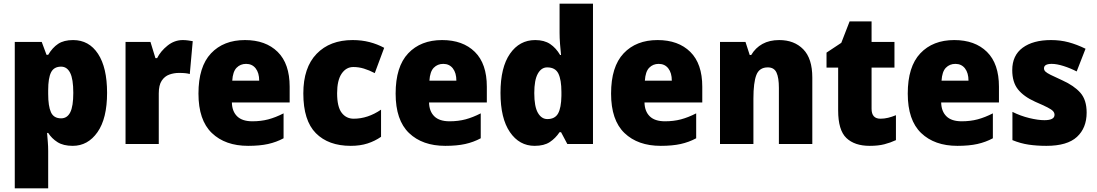

<svg xmlns="http://www.w3.org/2000/svg" viewBox="-20 -780 5940 1040"><path d="M376 -563Q462 -563 511 -488.5Q560 -414 560 -277Q560 -138 508 -64Q456 10 374 10Q323 10 291.5 -10Q260 -30 241 -60H235Q237 -35 239 -11Q241 13 241 37V240H60V-553H206L232 -483H241Q264 -522 295 -542.5Q326 -563 376 -563ZM311 -419Q272 -419 256.5 -388Q241 -357 241 -292V-271Q241 -205 256 -172Q271 -139 311 -139Q344 -139 360.5 -171.5Q377 -204 377 -277Q377 -352 360 -385.5Q343 -419 311 -419Z M970 -563Q984 -563 998.5 -561Q1013 -559 1024 -557L1008 -379Q998 -382 984.5 -383.5Q971 -385 949 -385Q922 -385 897 -376Q872 -367 856 -343Q840 -319 840 -274V0H660V-553H795L822 -465H831Q850 -503 887.5 -533Q925 -563 970 -563Z M1307 -563Q1419 -563 1484 -499Q1549 -435 1549 -310V-225H1236Q1237 -177 1264.5 -150Q1292 -123 1347 -123Q1394 -123 1433.5 -133.5Q1473 -144 1516 -166V-31Q1477 -10 1432 0Q1387 10 1324 10Q1200 10 1127.5 -59.5Q1055 -129 1055 -273Q1055 -419 1123 -491Q1191 -563 1307 -563ZM1313 -434Q1282 -434 1261.5 -413Q1241 -392 1238 -343H1384Q1384 -385 1365 -409.5Q1346 -434 1313 -434Z M1880 10Q1759 10 1691 -58.5Q1623 -127 1623 -274Q1623 -414 1695 -488.5Q1767 -563 1890 -563Q1939 -563 1981.5 -552Q2024 -541 2061 -521L2010 -384Q1979 -400 1951 -408.5Q1923 -417 1894 -417Q1855 -417 1830.5 -381Q1806 -345 1806 -275Q1806 -202 1830.5 -169.5Q1855 -137 1896 -137Q1972 -137 2044 -186V-39Q2011 -16 1971 -3Q1931 10 1880 10Z M2375 -563Q2487 -563 2552 -499Q2617 -435 2617 -310V-225H2304Q2305 -177 2332.5 -150Q2360 -123 2415 -123Q2462 -123 2501.5 -133.5Q2541 -144 2584 -166V-31Q2545 -10 2500 0Q2455 10 2392 10Q2268 10 2195.5 -59.5Q2123 -129 2123 -273Q2123 -419 2191 -491Q2259 -563 2375 -563ZM2381 -434Q2350 -434 2329.5 -413Q2309 -392 2306 -343H2452Q2452 -385 2433 -409.5Q2414 -434 2381 -434Z M2876 10Q2793 10 2742 -64.5Q2691 -139 2691 -277Q2691 -415 2742.5 -489Q2794 -563 2879 -563Q2928 -563 2960 -541.5Q2992 -520 3014 -482H3019Q3016 -509 3013.5 -542Q3011 -575 3011 -603V-760H3192V0H3053L3019 -64H3011Q2989 -31 2958 -10.5Q2927 10 2876 10ZM2945 -135Q2986 -135 3003 -165.5Q3020 -196 3021 -261V-282Q3021 -348 3004.5 -381.5Q2988 -415 2944 -415Q2912 -415 2893 -380.5Q2874 -346 2874 -276Q2874 -203 2893.5 -169Q2913 -135 2945 -135Z M3542 -563Q3654 -563 3719 -499Q3784 -435 3784 -310V-225H3471Q3472 -177 3499.5 -150Q3527 -123 3582 -123Q3629 -123 3668.5 -133.5Q3708 -144 3751 -166V-31Q3712 -10 3667 0Q3622 10 3559 10Q3435 10 3362.5 -59.5Q3290 -129 3290 -273Q3290 -419 3358 -491Q3426 -563 3542 -563ZM3548 -434Q3517 -434 3496.5 -413Q3476 -392 3473 -343H3619Q3619 -385 3600 -409.5Q3581 -434 3548 -434Z M4201 -563Q4282 -563 4331 -513Q4380 -463 4380 -360V0H4199V-304Q4199 -359 4186 -387Q4173 -415 4139 -415Q4093 -415 4077 -374Q4061 -333 4061 -246V0H3880V-553H4018L4041 -482H4049Q4072 -521 4110 -542Q4148 -563 4201 -563Z M4749 -137Q4770 -137 4790.5 -142Q4811 -147 4833 -156V-21Q4803 -7 4770 1.5Q4737 10 4691 10Q4609 10 4564.5 -32.5Q4520 -75 4520 -182V-414H4457V-495L4537 -548L4582 -664H4701V-553H4825V-414H4701V-191Q4701 -137 4749 -137Z M5149 -563Q5261 -563 5326 -499Q5391 -435 5391 -310V-225H5078Q5079 -177 5106.5 -150Q5134 -123 5189 -123Q5236 -123 5275.5 -133.5Q5315 -144 5358 -166V-31Q5319 -10 5274 0Q5229 10 5166 10Q5042 10 4969.5 -59.5Q4897 -129 4897 -273Q4897 -419 4965 -491Q5033 -563 5149 -563ZM5155 -434Q5124 -434 5103.5 -413Q5083 -392 5080 -343H5226Q5226 -385 5207 -409.5Q5188 -434 5155 -434Z M5866 -170Q5866 -87 5813.5 -38.5Q5761 10 5648 10Q5596 10 5552 3.5Q5508 -3 5464 -21V-174Q5508 -152 5555.5 -140.5Q5603 -129 5637 -129Q5692 -129 5692 -158Q5692 -169 5684 -178Q5676 -187 5653.5 -198.5Q5631 -210 5587 -229Q5525 -257 5494 -296Q5463 -335 5463 -400Q5463 -480 5519.5 -521.5Q5576 -563 5673 -563Q5724 -563 5768.5 -551Q5813 -539 5860 -516L5812 -393Q5777 -411 5740.5 -422.5Q5704 -434 5677 -434Q5635 -434 5635 -410Q5635 -400 5642.5 -392.5Q5650 -385 5671 -374.5Q5692 -364 5734 -345Q5798 -316 5832 -277.5Q5866 -239 5866 -170Z"/></svg>

Font: Noto Sans Malayalam SemiCondensed Black
Style: Regular
Weight: 900
Width: 4
Designer: Jelle Bosma - Monotype Design Team
Foundry: Monotype Imaging Inc.
Version: Version 2.104; ttfautohint (v1.8.4.7-5d5b)